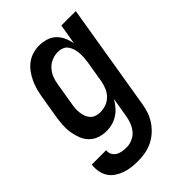

<svg xmlns="http://www.w3.org/2000/svg" viewBox="-231 -627 950 950"><g transform="rotate(-45 244.0 -152.5)"><path d="M165 223Q142 223 119 220.5Q96 218 75 210.5Q54 203 35.5 190.5Q17 178 5.5 160Q-6 142 -10 119.5Q-14 97 -11 74L-10 73H90Q87 89 94.5 102.5Q102 116 114 123Q126 130 141 132.5Q156 135 172 135Q192 135 212.5 126Q233 117 247 100Q261 83 268.5 62.5Q276 42 279 22L296 -79Q285 -60 270.5 -43Q256 -26 238 -14.5Q220 -3 199.5 2.5Q179 8 159 8Q132 8 108 -0.5Q84 -9 67 -26.5Q50 -44 41 -67.5Q32 -91 28 -116.5Q24 -142 26 -168.5Q28 -195 32 -221L52 -341Q56 -363 62 -385Q68 -407 78 -428Q88 -449 102 -468Q116 -487 135 -501Q154 -515 176.5 -521.5Q199 -528 221 -528Q246 -528 270 -520.5Q294 -513 310.5 -497Q327 -481 337 -459Q347 -437 351 -413L369 -520H470L378 36Q374 61 366 85.5Q358 110 343 132.5Q328 155 308 173Q288 191 264 202.5Q240 214 215 218.5Q190 223 165 223ZM202 -80Q222 -80 241.5 -86.5Q261 -93 276.5 -108Q292 -123 300.5 -142Q309 -161 313 -181L333 -301Q335 -316 336 -332Q337 -348 335.5 -363Q334 -378 329.5 -392Q325 -406 316.5 -417.5Q308 -429 294 -434.5Q280 -440 264 -440Q243 -440 222 -431.5Q201 -423 185.5 -406Q170 -389 162 -368.5Q154 -348 151 -327L131 -207Q128 -192 127.5 -177.5Q127 -163 129 -149Q131 -135 136 -122Q141 -109 150.5 -99Q160 -89 173.5 -84.5Q187 -80 202 -80Z"/></g></svg>

Font: Iosevka Term Curly Semibold
Style: Italic
Weight: 600
Italic angle: -9°
Designer: Belleve Invis
Foundry: Belleve Invis
Version: Version 32.3.0